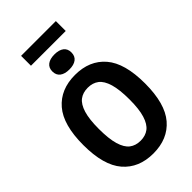

<svg xmlns="http://www.w3.org/2000/svg" viewBox="-324 -1202 1312 1312"><g transform="rotate(-45 332.0 -546.0)"><path d="M33.5 -370Q33.5 -565.5 112.8 -657.5Q192 -749.5 332 -749.5Q472 -749.5 551 -657.5Q630 -565.5 630 -370Q630 -174.5 551 -82.5Q472 9.5 332 9.5Q192 9.5 112.8 -82.5Q33.5 -174.5 33.5 -370ZM477.5 -366.5Q477.5 -462.5 460.5 -519.8Q443.5 -577 411.5 -601.5Q379.5 -626 332 -626Q284.5 -626 252.5 -601.8Q220.5 -577.5 203.5 -521.8Q186.5 -466 186.5 -373.5Q186.5 -277.5 203.5 -220.2Q220.5 -163 252.5 -138.5Q284.5 -114 332 -114Q379 -114 411 -138.2Q443 -162.5 460.2 -218.2Q477.5 -274 477.5 -366.5ZM239.5 -875.5Q239.5 -911 264 -929.5Q288.5 -948 332 -948Q375.5 -948 399.8 -929.5Q424 -911 424 -875.5Q424 -839.5 399.8 -821Q375.5 -802.5 332 -802.5Q288.5 -802.5 264 -821Q239.5 -839.5 239.5 -875.5ZM164 -1006.5V-1102H500V-1006.5Z"/></g></svg>

Font: Encode Sans Condensed
Style: Bold
Weight: 700
Width: 3
Designer: Multiple Designers
Foundry: Impallari Type
Version: Version 2.000